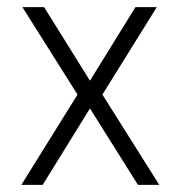

<svg xmlns="http://www.w3.org/2000/svg" viewBox="-20 -520 508 540"><path d="M428 0H368L233 -215L100 0H40L198 -254L43 -500H104L233 -293L361 -500H421L268 -254Z"/></svg>

Font: Kulim Park ExtraLight
Style: Regular
Weight: 275
Designer: Noponies / Dale Sattler
Foundry: Noponies
Version: Version 1.000; ttfautohint (v1.8.3)